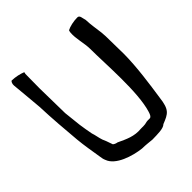

<svg xmlns="http://www.w3.org/2000/svg" viewBox="-194 -842 955 955"><g transform="rotate(-45 284.0 -364.5)"><path d="M32 -690C36 -641 43 -579 47 -525C50 -441 57 -357 64 -278C68 -234 77 -183 84 -139C86 -126 87 -118 92 -107C111 -53 200 -25 262 -18C264 -18 258 -19 265 -18C283 -18 308 -15 329 -13C367 -14 406 -13 422 -29C475 -50 493 -59 502 -136C514 -217 529 -320 530 -412L528 -541C527 -550 527 -560 526 -569C522 -602 516 -634 515 -669C509 -687 511 -707 494 -707C467 -707 437 -700 420 -691C419 -688 417 -682 417 -679C413 -637 429 -592 429 -550C429 -442 447 -231 413 -123C409 -111 405 -99 395 -97H379C376 -97 368 -96 357 -93C351 -92 342 -92 327 -92C276 -87 239 -106 196 -126C188 -127 178 -131 173 -136C169 -146 165 -159 161 -170L153 -189C146 -209 144 -229 137 -249V-250C133 -273 128 -296 125 -321L115 -413L112 -590L113 -691C114 -696 115 -696 115 -701C95 -709 70 -715 41 -716C36 -713 31 -702 32 -690ZM161 -165ZM327 -87ZM528 -535V-536Z"/></g></svg>

Font: Vapor
Style: Lit
Weight: 300
Foundry: Cannot Into Space Fonts
Version: Version 0.179